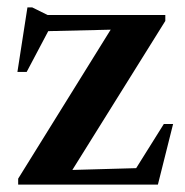

<svg xmlns="http://www.w3.org/2000/svg" viewBox="-20 -498 500 518"><path d="M29 0V-16L293.5 -442L345.5 -419.5L68.5 -413L125.5 -443L52 -304H27L54 -478H67L108.5 -457.5H426V-441.5L159 -13.5L103.5 -37.5L371 -45L329 -15L422 -163.5H447L406 0Z"/></svg>

Font: Newsreader 36pt SemiBold
Style: Regular
Weight: 600
Designer: Hugues Gentile
Foundry: Production Type
Version: Version 1.003